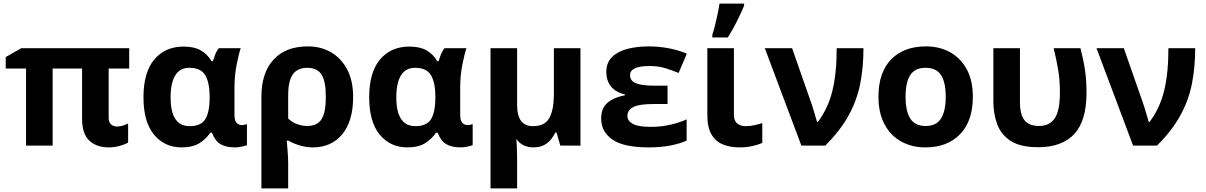

<svg xmlns="http://www.w3.org/2000/svg" viewBox="-20 -816 6757 1076"><path d="M635 -107Q652 -107 668 -112Q684 -117 698 -124V-17Q681 -7 651 1.5Q621 10 590 10Q521 10 480.5 -28Q440 -66 440 -150V-432H275V0H126V-432H12V-496L99 -546H704V-432H589V-156Q589 -131 602.5 -119Q616 -107 635 -107Z M998 10Q902 10 843 -61.5Q784 -133 784 -271Q784 -411 845 -483Q906 -555 1009 -555Q1067 -555 1104 -534.5Q1141 -514 1166 -473H1173Q1178 -490 1186 -510.5Q1194 -531 1206 -546H1329Q1318 -514 1306 -453Q1294 -392 1294 -325V-173Q1294 -139 1306.5 -127Q1319 -115 1335 -115Q1342 -115 1351 -117Q1360 -119 1364 -120V-3Q1357 1 1335.5 5.5Q1314 10 1297 10Q1247 10 1216 -8Q1185 -26 1168 -72H1158Q1136 -38 1098 -14Q1060 10 998 10ZM1043 -109Q1105 -109 1129.5 -146.5Q1154 -184 1155 -266V-272Q1155 -352 1130.5 -394Q1106 -436 1041 -436Q988 -436 962 -393.5Q936 -351 936 -270Q936 -109 1043 -109Z M1959 -273Q1959 -137 1898 -63.5Q1837 10 1733 10Q1695 10 1659 -1Q1623 -12 1596 -28H1587Q1589 -5 1592 33Q1595 71 1595 103V240H1445V-274Q1445 -408 1513 -482Q1581 -556 1705 -556Q1779 -556 1836 -522.5Q1893 -489 1926 -426Q1959 -363 1959 -273ZM1702 -436Q1648 -436 1621.5 -400Q1595 -364 1595 -281V-152Q1616 -131 1644.5 -120.5Q1673 -110 1702 -110Q1758 -110 1782 -148Q1806 -186 1806 -273Q1806 -360 1782 -398Q1758 -436 1702 -436Z M2263 10Q2167 10 2108 -61.5Q2049 -133 2049 -271Q2049 -411 2110 -483Q2171 -555 2274 -555Q2332 -555 2369 -534.5Q2406 -514 2431 -473H2438Q2443 -490 2451 -510.5Q2459 -531 2471 -546H2594Q2583 -514 2571 -453Q2559 -392 2559 -325V-173Q2559 -139 2571.5 -127Q2584 -115 2600 -115Q2607 -115 2616 -117Q2625 -119 2629 -120V-3Q2622 1 2600.5 5.5Q2579 10 2562 10Q2512 10 2481 -8Q2450 -26 2433 -72H2423Q2401 -38 2363 -14Q2325 10 2263 10ZM2308 -109Q2370 -109 2394.5 -146.5Q2419 -184 2420 -266V-272Q2420 -352 2395.5 -394Q2371 -436 2306 -436Q2253 -436 2227 -393.5Q2201 -351 2201 -270Q2201 -109 2308 -109Z M3233 -546V0H3120L3099 -73H3092Q3072 -32 3042.5 -11Q3013 10 2970 10Q2909 10 2876 -34H2873Q2875 -24 2876 -2.5Q2877 19 2877.5 42.5Q2878 66 2878 84V240H2729V-546H2878V-227Q2878 -109 2967 -109Q3034 -109 3059 -155.5Q3084 -202 3084 -289V-546Z M3721 -336V-233H3639Q3562 -233 3529 -216Q3496 -199 3496 -166Q3496 -139 3526 -122Q3556 -105 3627 -105Q3688 -105 3741 -118Q3794 -131 3828 -147V-28Q3791 -11 3737 -0.5Q3683 10 3616 10Q3475 10 3412 -34Q3349 -78 3349 -151Q3349 -211 3385.5 -241Q3422 -271 3482 -282V-287Q3430 -299 3404 -331.5Q3378 -364 3378 -413Q3378 -465 3410 -496.5Q3442 -528 3496 -542Q3550 -556 3616 -556Q3673 -556 3730 -545Q3787 -534 3829 -515L3783 -407Q3747 -422 3708.5 -434Q3670 -446 3620 -446Q3511 -446 3511 -395Q3511 -363 3543.5 -349.5Q3576 -336 3646 -336Z M4093 -546V-171Q4093 -140 4111 -124.5Q4129 -109 4158 -109Q4183 -109 4206 -114Q4229 -119 4252 -126V-15Q4230 -5 4196.5 2.5Q4163 10 4124 10Q4073 10 4032.5 -6Q3992 -22 3968 -61.5Q3944 -101 3944 -171V-546ZM3972 -606V-621Q3980 -645 3987.5 -676Q3995 -707 4002 -739Q4009 -771 4012 -796H4150V-784Q4134 -745 4111 -699Q4088 -653 4059 -606Z M4266 -546H4419L4525 -243Q4533 -221 4543 -186.5Q4553 -152 4559 -132H4563Q4620 -207 4644.5 -305.5Q4669 -404 4669 -546H4819Q4819 -438 4800.5 -345.5Q4782 -253 4735.5 -168.5Q4689 -84 4605 0H4471Z M5432 -274Q5432 -138 5360.5 -64Q5289 10 5166 10Q5090 10 5030.5 -23Q4971 -56 4937 -119.5Q4903 -183 4903 -274Q4903 -410 4974 -483Q5045 -556 5169 -556Q5246 -556 5305 -523Q5364 -490 5398 -427.5Q5432 -365 5432 -274ZM5055 -274Q5055 -193 5081.5 -151.5Q5108 -110 5168 -110Q5227 -110 5253.5 -151.5Q5280 -193 5280 -274Q5280 -355 5253.5 -395.5Q5227 -436 5167 -436Q5108 -436 5081.5 -395.5Q5055 -355 5055 -274Z M5798 9Q5700 9 5645.5 -25.5Q5591 -60 5569 -118.5Q5547 -177 5547 -249V-546H5696V-244Q5696 -173 5722 -141.5Q5748 -110 5803 -110Q5862 -110 5891 -153Q5920 -196 5920 -300Q5920 -365 5910.5 -422.5Q5901 -480 5885 -546H6035Q6052 -481 6060.5 -423.5Q6069 -366 6069 -296Q6069 -139 6000.5 -65Q5932 9 5798 9Z M6125 -546H6278L6384 -243Q6392 -221 6402 -186.5Q6412 -152 6418 -132H6422Q6479 -207 6503.5 -305.5Q6528 -404 6528 -546H6678Q6678 -438 6659.5 -345.5Q6641 -253 6594.5 -168.5Q6548 -84 6464 0H6330Z"/></svg>

Font: Noto IKEA Simplified Chinese
Style: Bold
Weight: 700
Designer: Monotype Design Team
Foundry: Monotype Imaging Inc.
Version: Version 1.100